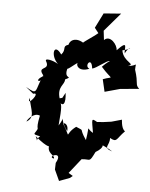

<svg xmlns="http://www.w3.org/2000/svg" viewBox="-55 -705 680 869"><g transform="rotate(5 285.5 -270.5)"><path d="M228 -257 216 -254C200 -307 235 -317 233 -341C275 -362 221 -337 241 -396C231 -377 267 -411 292 -427C270 -423 283 -376 339 -399C311 -408 345 -459 351 -401C370 -404 413 -443 428 -442C396 -420 384 -399 394 -413C448 -351 453 -377 403 -357L416 -301L485 -320L571 -328C550 -347 566 -349 545 -413C545 -452 558 -431 510 -426C550 -439 489 -441 480 -495C537 -507 509 -521 492 -482C486 -500 508 -550 454 -493C455 -517 419 -561 393 -534L388 -576L460 -660L381 -654L347 -586L365 -563C342 -542 254 -491 311 -506C275 -536 241 -526 235 -499C205 -490 229 -477 206 -452C169 -505 157 -444 195 -408C172 -423 127 -433 142 -413C162 -373 96 -393 136 -348C85 -324 130 -304 137 -361C97 -273 120 -258 60 -292L95 -264C133 -278 66 -196 81 -244C91 -188 114 -160 76 -136C75 -142 105 -181 134 -168C117 -89 141 -124 120 -91C110 -80 124 -79 143 -75C119 -55 140 -40 123 -74C184 -22 199 -30 189 -41C176 -2 219 5 214 20C176 14 259 -23 224 39L223 69L246 119L294 101L306 91L286 79L339 12C381 7 373 27 399 -26C442 -51 432 -71 411 -73C420 -58 440 -58 474 -35C427 -50 462 -60 459 -95C493 -76 486 -93 524 -131C504 -142 506 -192 505 -182L459 -169L422 -164L394 -162C365 -179 370 -173 380 -111C346 -129 364 -153 351 -76C311 -134 347 -112 302 -132C247 -92 288 -68 241 -142C253 -148 267 -132 263 -109C217 -170 257 -184 222 -131C230 -218 229 -233 212 -243C235 -213 247 -231 241 -281Z"/></g></svg>

Font: Asimov Aggro
Style: CondIt
Weight: 500
Designer: Google
Version: Version 2.000980; 2014